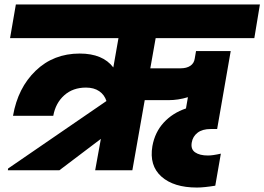

<svg xmlns="http://www.w3.org/2000/svg" viewBox="-20 -760 1180 857"><path d="M404.8 0 430.2 -140.1 245.1 0H15.1L16.1 -7.8L455.1 -309.1Q446.3 -336.9 422.9 -353Q399.4 -369.1 363.8 -369.1Q305.2 -369.1 266.6 -334.5Q228 -299.8 217.8 -243.2H38.1Q59.6 -367.7 139.2 -444.3Q218.8 -521 335.9 -521Q438.5 -521 485.8 -459L508.8 -589.8H24.9L50.8 -740.2H1140.1L1115.2 -589.8H674.8L650.9 -455.1H786.1Q813 -455.1 829.6 -466.3Q846.2 -477.5 849.1 -498L855 -532.2H1009.8L949.2 -184.1H919.9Q883.3 -184.1 861.8 -167.5Q840.3 -150.9 835.9 -124Q830.6 -94.2 850.8 -80.1Q871.1 -65.9 908.2 -65.9Q929.7 -65.9 965.8 -74.2L940.9 68.8Q890.1 77.1 858.9 77.1Q755.4 77.1 700.4 28.1Q645.5 -21 660.2 -107.9Q671.4 -169.9 710.9 -212.9Q750.5 -255.9 810.1 -275.9L818.8 -326.2Q775.4 -313 732.9 -313H626L570.8 0Z"/></svg>

Font: Poppins ExtraBold
Style: Italic
Weight: 800
Italic angle: -10°
Designer: Ninad Kale (Devanagari), Jonny Pinhorn (Latin)
Foundry: Indian Type Foundry
Version: Version 3.200;PS 1.000;hotconv 16.6.54;makeotf.lib2.5.65590